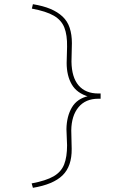

<svg xmlns="http://www.w3.org/2000/svg" viewBox="-20 -710 664 916"><path d="M137 186 131 165Q200 152 236 131Q272 110 286 74.5Q300 39 300 -17L297 -94Q298 -155 323 -197.5Q348 -240 403 -252V-249Q347 -265 322.5 -307Q298 -349 298 -410L300 -487Q301 -543 287 -578.5Q273 -614 237 -635Q201 -656 132 -669L137 -690Q186 -682 220.5 -667.5Q255 -653 278.5 -631Q302 -609 312.5 -577Q323 -545 323 -504L321 -416Q322 -341 355 -302.5Q388 -264 449 -264H460V-239H449Q388 -239 354.5 -198.5Q321 -158 320 -88L322 0Q323 83 278.5 126.5Q234 170 137 186Z"/></svg>

Font: Lexend Mega Thin
Style: Regular
Weight: 250
Version: Version 1.007